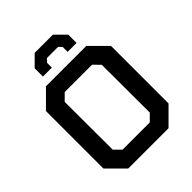

<svg xmlns="http://www.w3.org/2000/svg" viewBox="-257 -1077 1216 1216"><g transform="rotate(-45 351.5 -468.5)"><path d="M201 -794V-868L270 -937H433L502 -868V-794H422V-838L401 -859H302L281 -838V-794ZM171 0 60 -111V-626L171 -737H532L643 -626V-111L532 0ZM230 -110H474L518 -154L517 -583L474 -627H229L185 -583L186 -154Z"/></g></svg>

Font: Tomorrow Medium
Style: Regular
Weight: 500
Designer: Tony de Marco, Monica Rizzolli
Foundry: Just in Type
Version: Version 2.002